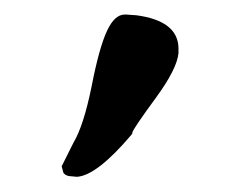

<svg xmlns="http://www.w3.org/2000/svg" viewBox="-20 -714 324 260"><path d="M150.9 -694.3H149.9H148.9C139.8 -694.3 131.8 -687 125 -672.4C117.8 -657.1 110.8 -631.8 104 -596.7C96.8 -561.5 88.7 -536.3 79.6 -521L63.5 -488.8L65.9 -480C67.5 -477.7 70 -476.2 73.2 -475.6L84 -474.6H84.5C102.4 -475.9 126.8 -494.8 157.7 -531.2L159.2 -533.2V-534.7C161.1 -539.6 171.7 -555.1 190.9 -581.3C210.1 -607.5 220.4 -627.8 221.7 -642.1V-649.4C221 -673.8 201.8 -688.5 164.1 -693.4H163.6Z"/></svg>

Font: Drukaatie burti
Style: Regular
Weight: 400
Version: Version 0.14.4